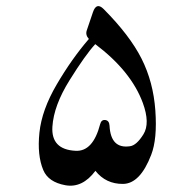

<svg xmlns="http://www.w3.org/2000/svg" viewBox="-20 -529 626 617"><path d="M265.6 -403.8Q253.9 -416.5 258.8 -431.2L278.8 -490.2Q290 -522.9 313 -500Q397 -415.5 434.8 -340.6Q472.7 -265.6 479.2 -174.1Q485.8 -82.5 465.8 -31.2Q430.2 61.5 375.2 62Q320.3 62.5 286.6 20Q244.6 76.2 189.9 66.2Q135.3 56.2 119.1 17.6Q99.1 -29.8 106.7 -102.8Q114.3 -175.8 162.4 -257.8Q210.4 -339.8 265.6 -403.8ZM286.1 -387.2Q253.9 -352.1 203.4 -271Q152.8 -189.9 148.4 -122.1Q143.6 -48.3 223.1 -44.4Q278.8 -41.5 301.8 -129.9Q305.7 -145 318.4 -143.3Q331.1 -141.6 332 -125Q335.9 -49.8 397.9 -59.1Q418.9 -62 440.9 -97.4Q462.9 -132.8 439 -198.2Q401.4 -300.3 286.1 -387.2Z"/></svg>

Font: Amiri Quran
Style: Regular
Weight: 400
Designer: Khaled Hosny
Version: Version 000.105